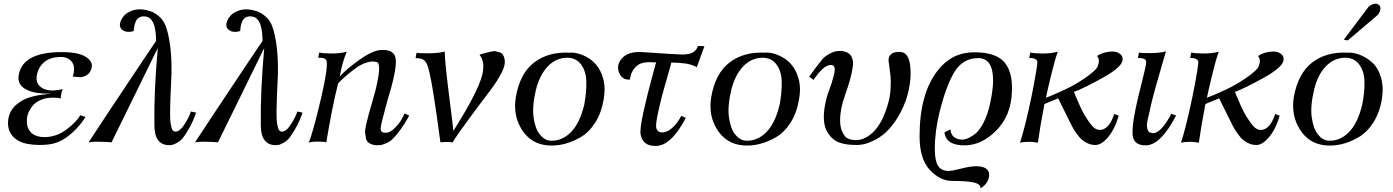

<svg xmlns="http://www.w3.org/2000/svg" viewBox="-20 -757 7405 1021"><path d="M467 -395Q461 -370 441 -357.5Q421 -345 401.5 -346.5Q382 -348 366 -350L367 -349Q383 -403 361 -429.5Q339 -456 298 -454Q248 -453 217 -428Q186 -403 177 -362Q168 -324 189 -301.5Q210 -279 248 -276Q282 -275 314 -283Q305 -268 303 -234Q263 -241 228 -235Q175 -224 149.5 -189.5Q124 -155 123 -122Q120 -75 147 -50.5Q174 -26 225 -28Q284 -31 334.5 -69Q385 -107 407 -144L435 -135Q399 -78 347 -36.5Q295 5 239 11Q184 18 128.5 8.5Q73 -1 45 -36Q18 -70 23.5 -118Q29 -166 64 -198Q81 -213 101 -224Q121 -235 145 -241.5Q169 -248 183.5 -250.5Q198 -253 225 -256Q252 -259 257 -260Q170 -255 119.5 -281Q69 -307 80 -361Q103 -480 308 -480Q397 -480 436.5 -454.5Q476 -429 467 -395Z M1023 -158Q1006 -110 986 -75Q966 -40 952.5 -23.5Q939 -7 921 2.5Q903 12 897.5 13Q892 14 881 15Q801 15 801 -91Q798 -265 819 -501Q820 -504 777 -416Q734 -328 672.5 -202.5Q611 -77 573 0L549 -2Q524 -3 497.5 -3.5Q471 -4 451 0Q461 -16 550.5 -151Q640 -286 725 -413Q810 -540 810 -539V-551Q810 -563 808 -581Q806 -599 801.5 -617Q797 -635 786.5 -649.5Q776 -664 761 -668Q739 -673 724 -666Q709 -659 702.5 -644Q696 -629 694 -617Q692 -605 691 -592Q690 -592 683 -590Q676 -588 671 -588Q666 -588 658.5 -588Q651 -588 644 -590.5Q637 -593 631 -598Q609 -615 623 -647.5Q637 -680 668 -694Q715 -719 780 -697Q802 -691 829 -667Q856 -643 868 -598Q894 -506 892 -368Q891 -342 889.5 -309.5Q888 -277 887 -255Q886 -233 885.5 -206.5Q885 -180 884.5 -162.5Q884 -145 885 -126.5Q886 -108 888 -96.5Q890 -85 893 -75.5Q896 -66 901 -61.5Q906 -57 913 -57Q937 -57 962.5 -98Q988 -139 995 -164Z M1589 -158Q1572 -110 1552 -75Q1532 -40 1518.5 -23.5Q1505 -7 1487 2.5Q1469 12 1463.5 13Q1458 14 1447 15Q1367 15 1367 -91Q1364 -265 1385 -501Q1386 -504 1343 -416Q1300 -328 1238.5 -202.5Q1177 -77 1139 0L1115 -2Q1090 -3 1063.5 -3.5Q1037 -4 1017 0Q1027 -16 1116.5 -151Q1206 -286 1291 -413Q1376 -540 1376 -539V-551Q1376 -563 1374 -581Q1372 -599 1367.5 -617Q1363 -635 1352.5 -649.5Q1342 -664 1327 -668Q1305 -673 1290 -666Q1275 -659 1268.5 -644Q1262 -629 1260 -617Q1258 -605 1257 -592Q1256 -592 1249 -590Q1242 -588 1237 -588Q1232 -588 1224.5 -588Q1217 -588 1210 -590.5Q1203 -593 1197 -598Q1175 -615 1189 -647.5Q1203 -680 1234 -694Q1281 -719 1346 -697Q1368 -691 1395 -667Q1422 -643 1434 -598Q1460 -506 1458 -368Q1457 -342 1455.5 -309.5Q1454 -277 1453 -255Q1452 -233 1451.5 -206.5Q1451 -180 1450.5 -162.5Q1450 -145 1451 -126.5Q1452 -108 1454 -96.5Q1456 -85 1459 -75.5Q1462 -66 1467 -61.5Q1472 -57 1479 -57Q1503 -57 1528.5 -98Q1554 -139 1561 -164Z M2156 -142Q2131 -96 2106 -63Q2081 -30 2066 -16Q2051 -2 2030.5 6Q2010 14 2007.5 14Q2005 14 1991 15Q1974 17 1954 9.5Q1934 2 1927 -16Q1923 -37 1921.5 -50.5Q1920 -64 1927.5 -96.5Q1935 -129 1941 -150.5Q1947 -172 1958 -209.5Q1969 -247 1975 -270Q2013 -420 1983 -427Q1961 -434 1931.5 -425Q1902 -416 1876 -397.5Q1850 -379 1827.5 -360Q1805 -341 1791 -327L1778 -313Q1749 -202 1715 0Q1705 -4 1670.5 -4Q1636 -4 1621 2Q1641 -38 1690 -246Q1724 -396 1717 -431Q1713 -452 1672 -450L1678 -478Q1693 -473 1740 -472.5Q1787 -472 1824 -482V-483Q1798 -419 1787 -350Q1819 -387 1888.5 -437Q1958 -487 2003 -491Q2082 -497 2085 -436.5Q2088 -376 2040 -222Q2039 -219 2039 -218Q2004 -91 2004 -73Q2004 -53 2024 -51Q2028 -51 2032 -51Q2054 -51 2078.5 -75.5Q2103 -100 2114 -119.5Q2125 -139 2132 -154Z M2664 -419Q2662 -397 2643 -362Q2624 -327 2604 -299Q2584 -271 2544 -219Q2533 -205 2528 -198Q2402 -29 2387 0H2385Q2383 0 2380.5 -0.5Q2378 -1 2374 -1.5Q2370 -2 2365.5 -2Q2361 -2 2356 -2Q2333 -2 2322 0Q2275 -355 2253 -409Q2244 -434 2228.5 -441Q2213 -448 2190 -448L2195 -477Q2200 -473 2257.5 -473.5Q2315 -474 2345 -483Q2345 -452 2352.5 -381.5Q2360 -311 2373 -210.5Q2386 -110 2391 -61Q2542 -300 2549 -385Q2551 -402 2549.5 -415Q2548 -428 2545 -437.5Q2542 -447 2538 -453.5Q2534 -460 2532 -463L2530 -466L2541 -470Q2552 -473 2569.5 -477.5Q2587 -482 2601 -484Q2604 -487 2615 -484.5Q2626 -482 2638 -478.5Q2650 -475 2658 -459Q2666 -443 2664 -419Z M3190 -228Q3178 -156 3144.5 -104Q3111 -52 3066 -26.5Q3021 -1 2977 9.5Q2933 20 2891 16Q2803 8 2755 -67.5Q2707 -143 2723 -240Q2744 -365 2819 -423.5Q2894 -482 3007 -477H3008Q3030 -479 3057 -471.5Q3084 -464 3112 -446.5Q3140 -429 3160.5 -399Q3181 -369 3190.5 -327Q3200 -285 3190 -228ZM3087 -201Q3099 -266 3098 -321.5Q3097 -377 3070.5 -413.5Q3044 -450 2996 -450Q2936 -449 2893 -404Q2850 -359 2830 -280Q2809 -192 2817.5 -132.5Q2826 -73 2850 -42.5Q2874 -12 2905 -9Q2966 -5 3014.5 -52.5Q3063 -100 3087 -201Z M3726 -511Q3723 -504 3719 -492Q3715 -480 3705.5 -455.5Q3696 -431 3691 -415L3685 -399Q3674 -407 3655.5 -412.5Q3637 -418 3619.5 -420Q3602 -422 3586 -423Q3570 -424 3560 -424H3550Q3550 -423 3539 -384Q3528 -345 3512 -289Q3496 -233 3489 -200Q3466 -105 3469 -82Q3473 -55 3498 -53Q3524 -51 3552 -74.5Q3580 -98 3603 -141L3627 -130Q3547 22 3464 19Q3399 19 3387 -40Q3381 -67 3401 -158.5Q3421 -250 3445 -337.5Q3469 -425 3469 -426Q3459 -424 3443.5 -426Q3428 -428 3405.5 -424Q3383 -420 3368 -408Q3335 -381 3330 -334Q3290 -330 3273 -368Q3256 -408 3284 -443Q3318 -485 3395 -480Q3568 -468 3608 -467Q3680 -467 3691 -513L3700 -512Q3709 -512 3717 -512Z M4229 -228Q4217 -156 4183.5 -104Q4150 -52 4105 -26.5Q4060 -1 4016 9.5Q3972 20 3930 16Q3842 8 3794 -67.5Q3746 -143 3762 -240Q3783 -365 3858 -423.5Q3933 -482 4046 -477H4047Q4069 -479 4096 -471.5Q4123 -464 4151 -446.5Q4179 -429 4199.5 -399Q4220 -369 4229.5 -327Q4239 -285 4229 -228ZM4126 -201Q4138 -266 4137 -321.5Q4136 -377 4109.5 -413.5Q4083 -450 4035 -450Q3975 -449 3932 -404Q3889 -359 3869 -280Q3848 -192 3856.5 -132.5Q3865 -73 3889 -42.5Q3913 -12 3944 -9Q4005 -5 4053.5 -52.5Q4102 -100 4126 -201Z M4795 -218Q4773 -159 4742 -114.5Q4711 -70 4683 -46.5Q4655 -23 4624 -8.5Q4593 6 4573 10Q4553 14 4535 14Q4479 14 4443 1Q4407 -12 4383 -49Q4343 -108 4375 -234Q4378 -247 4387 -271Q4396 -295 4402.5 -315.5Q4409 -336 4414.5 -357.5Q4420 -379 4418.5 -393Q4417 -407 4407 -410Q4395 -414 4380 -407.5Q4365 -401 4352.5 -389Q4340 -377 4329.5 -364Q4319 -351 4313 -342L4307 -332L4283 -349Q4319 -401 4353 -442Q4369 -460 4398.5 -475Q4428 -490 4462 -485Q4494 -480 4507 -457.5Q4520 -435 4514.5 -399Q4509 -363 4499 -329Q4489 -295 4474.5 -253Q4460 -211 4456 -191Q4437 -100 4460 -54Q4468 -39 4474 -31.5Q4480 -24 4494.5 -18Q4509 -12 4532 -12Q4586 -13 4632 -63.5Q4678 -114 4705 -215Q4714 -249 4716 -288Q4718 -327 4715.5 -353Q4713 -379 4709 -405Q4705 -431 4705 -435Q4705 -466 4732 -477Q4741 -480 4756.5 -481Q4772 -482 4787 -476Q4813 -461 4819.5 -411.5Q4826 -362 4818 -310Q4810 -258 4795 -218Z M5359 -241Q5346 -113 5248 -36Q5182 16 5109 16Q5011 16 5002 -53L5034 -69V-68Q5039 -21 5087 -15Q5101 -13 5118.5 -18.5Q5136 -24 5160.5 -41Q5185 -58 5208 -100.5Q5231 -143 5245 -206Q5261 -281 5261 -329Q5261 -448 5182 -448Q5103 -448 5058.5 -379Q5014 -310 4977 -164Q4951 -60 4951 35Q4951 96 4968 124Q4985 152 5024 152Q5043 152 5091.5 139.5Q5140 127 5169 127Q5240 127 5240 173Q5240 193 5227.5 213Q5215 233 5194 244Q5195 221 5156.5 213Q5118 205 5043 205Q4979 205 4925 147Q4870 89 4870 -33Q4870 -261 4968 -384Q5042 -479 5161 -479Q5282 -479 5326.5 -419.5Q5371 -360 5359 -241Z M5949 -434Q5941 -397 5842.5 -342.5Q5744 -288 5691 -268L5700 -246Q5709 -224 5723.5 -192Q5738 -160 5750 -141Q5778 -96 5794.5 -80.5Q5811 -65 5833 -66Q5880 -72 5905 -151L5929 -142Q5909 -72 5873.5 -29Q5838 14 5805 14Q5779 14 5755.5 1Q5732 -12 5716 -32.5Q5700 -53 5690.5 -68.5Q5681 -84 5674 -99L5607 -234L5534 -204Q5511 -84 5499 2Q5474 -3 5455 -3Q5424 -3 5404 2Q5432 -83 5466 -247Q5499 -414 5496 -430Q5491 -449 5453 -449L5459 -478Q5475 -473 5521 -472.5Q5567 -472 5605 -482Q5589 -438 5569 -355Q5549 -272 5542 -237Q5618 -267 5674 -296Q5723 -322 5765 -353Q5807 -384 5816 -401Q5824 -421 5823.5 -434Q5823 -447 5818 -453L5814 -459Q5840 -479 5888 -483Q5898 -484 5912 -481.5Q5926 -479 5939.5 -467Q5953 -455 5949 -434Z M6234 -143Q6152 16 6072 16Q6009 16 6003 -38Q5998 -98 6034 -247Q6039 -267 6051.5 -317Q6064 -367 6070 -394Q6076 -421 6075 -430Q6072 -449 6031 -449L6037 -478Q6042 -474 6096.5 -474.5Q6151 -475 6180 -484Q6114 -260 6099 -192Q6097 -180 6092.5 -161.5Q6088 -143 6085.5 -132Q6083 -121 6080.5 -107Q6078 -93 6079 -84.5Q6080 -76 6082.5 -67.5Q6085 -59 6091.5 -54.5Q6098 -50 6109 -49Q6133 -48 6158 -75.5Q6183 -103 6209 -152Z M6805 -434Q6797 -397 6698.5 -342.5Q6600 -288 6547 -268L6556 -246Q6565 -224 6579.5 -192Q6594 -160 6606 -141Q6634 -96 6650.5 -80.5Q6667 -65 6689 -66Q6736 -72 6761 -151L6785 -142Q6765 -72 6729.5 -29Q6694 14 6661 14Q6635 14 6611.5 1Q6588 -12 6572 -32.5Q6556 -53 6546.5 -68.5Q6537 -84 6530 -99L6463 -234L6390 -204Q6367 -84 6355 2Q6330 -3 6311 -3Q6280 -3 6260 2Q6288 -83 6322 -247Q6355 -414 6352 -430Q6347 -449 6309 -449L6315 -478Q6331 -473 6377 -472.5Q6423 -472 6461 -482Q6445 -438 6425 -355Q6405 -272 6398 -237Q6474 -267 6530 -296Q6579 -322 6621 -353Q6663 -384 6672 -401Q6680 -421 6679.5 -434Q6679 -447 6674 -453L6670 -459Q6696 -479 6744 -483Q6754 -484 6768 -481.5Q6782 -479 6795.5 -467Q6809 -455 6805 -434Z M7328 -228Q7316 -156 7282 -104Q7248 -52 7203.5 -26.5Q7159 -1 7115 9.5Q7071 20 7029 16Q6941 8 6893 -67.5Q6845 -143 6860 -240Q6882 -365 6956.5 -423.5Q7031 -482 7144 -477H7145Q7174 -479 7208.5 -466.5Q7243 -454 7275 -426.5Q7307 -399 7323 -347Q7339 -295 7328 -228ZM7224 -201Q7237 -266 7236 -321.5Q7235 -377 7208.5 -413.5Q7182 -450 7133 -450Q7073 -449 7030 -404Q6987 -359 6968 -280Q6947 -192 6955.5 -132.5Q6964 -73 6988 -42.5Q7012 -12 7043 -9Q7103 -5 7151.5 -52.5Q7200 -100 7224 -201ZM7316 -728Q7324 -717 7318.5 -699.5Q7313 -682 7300 -672L7147 -542L7126 -546L7256 -719Q7267 -731 7285 -736Q7303 -741 7316 -728Z"/></svg>

Font: GFS Artemisia
Style: Italic
Weight: 400
Italic angle: -12°
Designer: Takis Katsoulidis and George D. Matthiopoulos
Foundry: George Matthiopoulos and Takis Katsoulidis
Version: Version 1.0